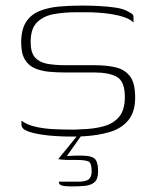

<svg xmlns="http://www.w3.org/2000/svg" viewBox="-20 -484 557 689"><path d="M57 -51Q77 -36 108 -29Q139 -22 173 -20.5Q207 -19 231 -19Q241 -19 251 -19Q261 -19 270 -20Q317 -21 352.5 -31Q388 -41 408 -65.5Q428 -90 428 -136Q428 -192 399.5 -208Q371 -224 318 -224Q301 -224 283.5 -224Q266 -224 247.5 -224Q229 -224 210 -224Q184 -224 156.5 -226.5Q129 -229 106 -238.5Q83 -248 69.5 -270Q56 -292 56 -331Q56 -378 73.5 -405Q91 -432 122 -444.5Q153 -457 192 -460.5Q231 -464 274 -464Q300 -464 333 -462.5Q366 -461 396 -456.5Q426 -452 444 -440Q451 -437 455 -433Q459 -429 459 -423Q459 -420 459 -416.5Q459 -413 459 -409.5Q459 -406 459 -403Q449 -414 428 -421.5Q407 -429 382 -433Q357 -437 333.5 -438.5Q310 -440 296 -440H252Q211 -440 174 -433.5Q137 -427 113.5 -404.5Q90 -382 90 -333Q90 -295 106 -277.5Q122 -260 150 -255Q178 -250 215 -250Q244 -250 270 -250Q296 -250 320 -250Q362 -250 394.5 -242.5Q427 -235 446 -211Q465 -187 465 -134Q465 -82 440.5 -52.5Q416 -23 374.5 -10.5Q333 2 281 5Q268 6 254.5 6Q241 6 227 6Q211 6 183 4.5Q155 3 126 -1.5Q97 -6 77 -14Q57 -22 57 -37ZM236 185Q212 185 201.5 181.5Q191 178 191 168Q196 168 214.5 168Q233 168 259 168Q289 168 299 159Q309 150 309 131Q309 105 300.5 97.5Q292 90 255 90H224Q219 90 211.5 89.5Q204 89 198.5 88.5Q193 88 189 87Q191 84 200.5 72.5Q210 61 222.5 46Q235 31 245.5 17.5Q256 4 261 -2H275L220 76Q267 73 291.5 75.5Q316 78 324 90.5Q332 103 332 131Q332 159 319 170Q306 181 284 183Q262 185 236 185Z"/></svg>

Font: Genos ExtraLight
Style: Regular
Weight: 250
Designer: Robert E. Leuschke
Foundry: Robert E. Leuschke
Version: Version 1.010